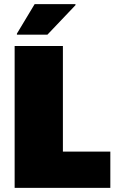

<svg xmlns="http://www.w3.org/2000/svg" viewBox="-20 -911 573 931"><path d="M51 0V-688H285V-176H515V0ZM62 -743V-748L148 -891H346V-886L210 -743Z"/></svg>

Font: Saira Black
Style: Regular
Weight: 900
Designer: Hector Gatti with collaboration of the Omnibus-Type team
Foundry: Omnibus-Type
Version: Version 1.100; ttfautohint (v1.8.3)